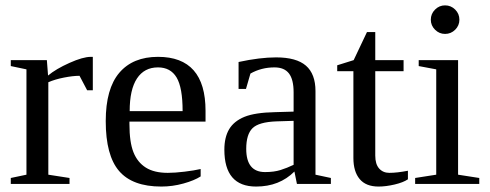

<svg xmlns="http://www.w3.org/2000/svg" viewBox="-20 -682 1816 712"><path d="M324.2 -471.2V-347.2H303.2L274.9 -400.9Q250.5 -400.9 217 -394.3Q183.6 -387.7 159.2 -377V-34.2L237.8 -22V0H20V-22L78.1 -34.2V-424.8L20 -437V-459H153.8L158.2 -401.9Q187.5 -426.3 237.5 -448.7Q287.6 -471.2 316.9 -471.2Z M460 -231V-222.2Q460 -154.8 474.9 -117.4Q489.7 -80.1 520.8 -60.5Q551.8 -41 602.1 -41Q628.4 -41 664.6 -45.4Q700.7 -49.8 724.1 -55.2V-27.8Q700.7 -12.7 660.4 -1.5Q620.1 9.8 578.1 9.8Q471.2 9.8 421.6 -47.9Q372.1 -105.5 372.1 -232.9Q372.1 -353 422.4 -412.1Q472.7 -471.2 565.9 -471.2Q742.2 -471.2 742.2 -271V-231ZM565.9 -432.1Q515.1 -432.1 488 -391.1Q460.9 -350.1 460.9 -270H657.2Q657.2 -357.4 634.8 -394.8Q612.3 -432.1 565.9 -432.1Z M1003.9 -469.2Q1079.1 -469.2 1114.5 -438.5Q1149.9 -407.7 1149.9 -344.2V-34.2L1207 -22V0H1081.1L1071.8 -45.9Q1016.1 9.8 929.7 9.8Q812 9.8 812 -127Q812 -172.9 829.8 -202.9Q847.7 -232.9 886.7 -248.8Q925.8 -264.6 1000 -266.1L1068.8 -268.1V-339.8Q1068.8 -387.2 1051.5 -409.7Q1034.2 -432.1 998 -432.1Q949.2 -432.1 908.7 -409.2L892.1 -352.1H864.7V-452.1Q943.8 -469.2 1003.9 -469.2ZM1068.8 -233.9 1004.9 -231.9Q939.5 -229.5 916.3 -206.5Q893.1 -183.6 893.1 -129.9Q893.1 -43.9 962.9 -43.9Q996.1 -43.9 1020.3 -51.5Q1044.4 -59.1 1068.8 -70.8Z M1383.8 9.8Q1336.9 9.8 1313.7 -18.1Q1290.5 -45.9 1290.5 -96.2V-418H1230.5V-439.9L1291.5 -459L1340.8 -563H1371.6V-459H1476.6V-418H1371.6V-105Q1371.6 -73.2 1386 -57.1Q1400.4 -41 1423.8 -41Q1452.1 -41 1492.7 -48.8V-17.1Q1475.6 -5.4 1443.4 2.2Q1411.1 9.8 1383.8 9.8Z M1683.6 -608.9Q1683.6 -587.4 1668 -571.8Q1652.3 -556.2 1630.4 -556.2Q1608.9 -556.2 1593.3 -571.8Q1577.6 -587.4 1577.6 -608.9Q1577.6 -630.9 1593.3 -646.5Q1608.9 -662.1 1630.4 -662.1Q1652.3 -662.1 1668 -646.5Q1683.6 -630.9 1683.6 -608.9ZM1678.7 -34.2 1757.3 -22V0H1519.5V-22L1597.7 -34.2V-424.8L1532.7 -437V-459H1678.7Z"/></svg>

Font: Times New Roman
Style: Regular
Weight: 400
Designer: Steve Matteson
Foundry: Ascender Corporation
Version: Version 2.00.3